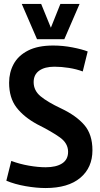

<svg xmlns="http://www.w3.org/2000/svg" viewBox="-20 -940 505 970"><path d="M423 -680 398 -579Q366 -591 328 -597Q290 -603 255 -603Q206 -603 178 -583Q150 -563 150 -525Q150 -483 184.5 -454Q219 -425 289 -392Q365 -356 406 -308.5Q447 -261 447 -181Q447 -93 385.5 -41.5Q324 10 210 10Q164 10 109.5 0.5Q55 -9 12 -27L37 -127Q80 -111 126.5 -103Q173 -95 211 -95Q264 -95 294 -114.5Q324 -134 324 -173Q324 -216 283 -245.5Q242 -275 168 -312Q100 -349 63 -397.5Q26 -446 26 -522Q26 -574 49 -616.5Q72 -659 121.5 -684.5Q171 -710 249 -710Q298 -710 346.5 -700.5Q395 -691 423 -680ZM382 -920 305 -742H167L90 -920H188L237 -800L285 -920Z"/></svg>

Font: Georama Semi Condensed SemiBold
Style: Regular
Weight: 600
Width: 4
Designer: Jean-Baptiste Levee
Foundry: Production Type
Version: Version 1.000